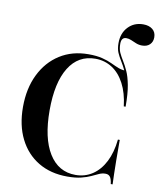

<svg xmlns="http://www.w3.org/2000/svg" viewBox="-86 -838 771 918"><g transform="rotate(10 299.0 -379.0)"><path d="M303.2 11.3Q221.8 11.3 162.1 -24.6Q102.4 -60.5 69.8 -125.8Q37.1 -191.1 37.1 -279.8Q37.1 -370.2 70.6 -438.3Q104 -506.5 163.7 -544.4Q223.4 -582.3 302.4 -582.3Q341.9 -582.3 369.4 -575.4Q396.8 -568.5 416.9 -558.9Q437.1 -549.2 454.8 -542.3Q472.6 -535.5 491.9 -535.5Q507.3 -497.6 513.3 -456Q519.4 -414.5 520.2 -366.1H511.3Q504 -429.8 480.2 -475Q456.5 -520.2 420.2 -543.5Q383.9 -566.9 338.7 -566.9Q255.6 -566.9 210.5 -494Q165.3 -421 165.3 -286.3Q165.3 -151.6 211.3 -77.4Q257.3 -3.2 340.3 -3.2Q386.3 -3.2 422.6 -27.4Q458.9 -51.6 481.9 -96.8Q504.8 -141.9 511.3 -204.8H520.2Q520.2 -146.8 520.6 -106.9Q521 -66.9 521.8 -39.5Q522.6 -12.1 523.4 10.5H514.5Q511.3 -14.5 503.6 -24.2Q496 -33.9 481.5 -33.9Q465.3 -33.9 450.4 -27Q435.5 -20.2 416.5 -11.3Q397.6 -2.4 370.2 4.4Q342.7 11.3 303.2 11.3ZM512.1 -366.1Q512.1 -428.2 504.4 -468.1Q496.8 -508.1 485.1 -533.1Q473.4 -558.1 461.7 -576.6Q450 -595.2 441.9 -613.7Q433.9 -632.3 433.9 -659.7Q433.9 -708.1 462.5 -738.3Q491.1 -768.5 535.5 -768.5Q563.7 -768.5 580.6 -754.8Q597.6 -741.1 597.6 -716.1Q597.6 -694.4 583.9 -681Q570.2 -667.7 546.8 -667.7Q530.6 -667.7 516.9 -673.4Q503.2 -679 491.1 -684.3Q479 -689.5 466.9 -689.5Q442.7 -689.5 442.7 -658.1Q442.7 -632.3 450.8 -614.9Q458.9 -597.6 470.2 -579.4Q481.5 -561.3 493.1 -535.9Q504.8 -510.5 512.5 -470.2Q520.2 -429.8 520.2 -366.1Z"/></g></svg>

Font: Playfair 144pt SemiCondensed
Style: Bold
Weight: 700
Width: 4
Designer: Claus Eggers Sørensen
Foundry: Claus Eggers Sørensen
Version: Version 2.203